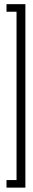

<svg xmlns="http://www.w3.org/2000/svg" viewBox="-20 -736 154 900"><path d="M10.5 143.5H99V-716.5H10.5V-681H57.5V108H10.5Z"/></svg>

Font: Anybody UltraCondensed Light
Style: Regular
Weight: 300
Width: 1
Version: Version 1.113;gftools[0.9.25]